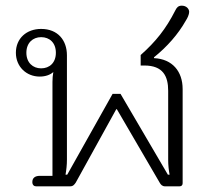

<svg xmlns="http://www.w3.org/2000/svg" viewBox="-20 -657 756 677"><path d="M107 0H227C238 0 242 -6 247 -13L390 -272H392L543 -13C547 -6 552 0 562 0H613C620 0 624 -4 624 -11V-343C624 -405 588 -449 523 -452V-455C569 -492 608 -536 635 -584C641 -593 647 -606 647 -615C647 -626 637 -637 621 -637C608 -637 603 -630 598 -620C565 -555 529 -510 476 -463V-426H489C555 -426 573 -388 573 -337V-94C573 -75 575 -57 578 -41H572L405 -326H377L217 -41H211C214 -58 216 -75 216 -94V-462C216 -515 184 -555 125 -555C74 -555 36 -522 36 -471C36 -422 73 -387 120 -387C140 -387 157 -393 168 -403C166 -392 165 -380 165 -368V-37H121C104 -37 94 -30 94 -15C94 -5 100 0 107 0ZM125 -416C96 -416 73 -436 73 -471C73 -506 96 -526 125 -526C155 -526 177 -506 177 -471C177 -436 155 -416 125 -416Z"/></svg>

Font: Maitree Light
Style: Regular
Weight: 300
Designer: CadsonDemak Team
Foundry: CadsonDemak
Version: Version 1.000;PS 001.000;hotconv 1.0.88;makeotf.lib2.5.64775